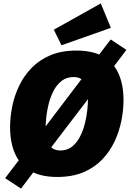

<svg xmlns="http://www.w3.org/2000/svg" viewBox="-20 -1021 760 1124"><path d="M628 -790 720 -729 620 -597 603 -582 242 -109 241 -99 103 83 10 22 170 -188 187 -202 524 -646 528 -659ZM315 15Q219 15 158 -20.5Q97 -56 68 -121.5Q39 -187 39 -277Q39 -335 51.5 -397.5Q64 -460 92 -518.5Q120 -577 165 -623.5Q210 -670 275 -697.5Q340 -725 427 -725Q523 -725 584 -690Q645 -655 674 -590Q703 -525 703 -434Q703 -376 690.5 -313.5Q678 -251 650.5 -192.5Q623 -134 578 -87Q533 -40 468 -12.5Q403 15 315 15ZM333 -140Q373 -140 401 -162Q429 -184 447.5 -219.5Q466 -255 476.5 -296Q487 -337 491 -375.5Q495 -414 495 -442Q495 -489 485.5 -517Q476 -545 457 -557.5Q438 -570 411 -570Q370 -570 341.5 -548Q313 -526 294.5 -491Q276 -456 265.5 -415Q255 -374 251 -336Q247 -298 247 -270Q247 -223 257 -194.5Q267 -166 286.5 -153Q306 -140 333 -140ZM340 -756 295 -847 570 -1001 629 -858Z"/></svg>

Font: Bitter Thin Black
Style: Italic
Weight: 900
Italic angle: -9°
Version: Version 3.020